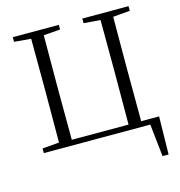

<svg xmlns="http://www.w3.org/2000/svg" viewBox="-130 -841 1089 1160"><g transform="rotate(-15 414.0 -261.0)"><path d="M161 -335V-390L160 -687L55 -696V-725H343V-696L239 -688L238 -390V-335L239 -34H594L595 -335V-390L594 -688L490 -696V-725H779V-696L673 -687L672 -390V-335L673 -34H785L781 203H743L721 0H55V-29L160 -38Z"/></g></svg>

Font: GL-CurulMinamoto Light
Style: Regular
Weight: 300
Designer: Eunice (kana); Ryoko NISHIZUKA 西塚涼子 (ideographs); Frank Grießhammer (Latin, Greek & Cyrillic); Wenlong ZHANG
Foundry: Gutenberg Labo; Adobe
Version: Version 1.002